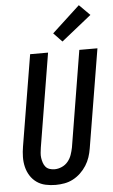

<svg xmlns="http://www.w3.org/2000/svg" viewBox="-64 -1027 633 1077"><g transform="rotate(-5 252.5 -488.5)"><path d="M205 8Q176 8 148.5 2Q121 -4 99 -19.5Q77 -35 62.5 -58Q48 -81 41.5 -108Q35 -135 35.5 -164Q36 -193 41 -222L126 -735H227L140 -207Q138 -193 136.5 -178.5Q135 -164 137 -150Q139 -136 143.5 -122.5Q148 -109 156.5 -99Q165 -89 178.5 -84.5Q192 -80 207 -80Q227 -80 247.5 -89Q268 -98 282 -115Q296 -132 303 -152.5Q310 -173 314 -193L403 -735H505L413 -179Q409 -154 401 -130Q393 -106 379 -84Q365 -62 345.5 -43.5Q326 -25 303 -13Q280 -1 255 3.5Q230 8 205 8ZM313 -790 265 -840 422 -985 482 -925Z"/></g></svg>

Font: Iosevka SS04 Semibold Oblique
Style: Regular
Weight: 600
Italic angle: -9°
Monospace: yes
Designer: Belleve Invis
Foundry: Belleve Invis
Version: Version 19.0.0; ttfautohint (v1.8.4)